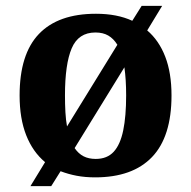

<svg xmlns="http://www.w3.org/2000/svg" viewBox="-20 -596 653 656"><path d="M134 -42Q92 -77 69.5 -134Q47 -191 47 -270Q47 -411 113 -480Q179 -549 308 -549Q380 -549 432 -525L464 -576H534L483 -492Q523 -458 544.5 -402.5Q566 -347 566 -270Q566 -129 499.5 -59.5Q433 10 305 10Q271 10 242 4.5Q213 -1 187 -11L155 40H84ZM307 -53Q346 -53 368.5 -77.5Q391 -102 401 -150.5Q411 -199 411 -270Q411 -297 409.5 -321Q408 -345 405 -366L235 -90Q248 -71 265.5 -62Q283 -53 307 -53ZM381 -443Q368 -464 350 -474.5Q332 -485 306 -485Q248 -485 225 -431Q202 -377 202 -270Q202 -239 203.5 -212.5Q205 -186 209 -164Z"/></svg>

Font: Noto Serif Tamil
Style: Regular
Weight: 400
Designer: Indian Type Foundry, Tom Grace, and the Monotype Design Team
Foundry: Monotype Imaging Inc.
Version: Version 2.003